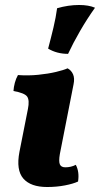

<svg xmlns="http://www.w3.org/2000/svg" viewBox="-20 -741 401 770"><path d="M169 9Q103 9 73.5 -25Q44 -59 58 -132L92 -304Q99 -339 89 -353.5Q79 -368 34 -376Q35 -392 39.5 -409Q44 -426 52 -440Q93 -437 133 -441Q173 -445 204.5 -452.5Q236 -460 251 -467Q266 -459 273 -443Q280 -427 275 -403L220 -123Q215 -94 220 -82Q225 -70 242 -70Q265 -70 284 -80Q299 -52 293 -13Q274 -4 240.5 2.5Q207 9 169 9ZM253 -525Q208 -525 173 -546Q185 -591 194.5 -631Q204 -671 209 -708Q254 -721 297 -721Q336 -721 361 -710Q329 -665 301 -616.5Q273 -568 253 -525Z"/></svg>

Font: Vollkorn ExtraBold
Style: Italic
Weight: 800
Italic angle: -11°
Designer: Friedrich Althausen
Foundry: Friedrich Althausen
Version: Version 5.000; ttfautohint (v1.8.3)